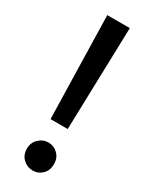

<svg xmlns="http://www.w3.org/2000/svg" viewBox="-190 -752 633 804"><g transform="rotate(30 126.0 -350.0)"><path d="M72 -710H181L167 -214H84ZM60 -58Q60 -87 80 -106Q100 -125 126 -125Q153 -125 172 -106Q191 -87 191 -58Q191 -27 172 -8.5Q153 10 126 10Q100 10 80 -8.5Q60 -27 60 -58Z"/></g></svg>

Font: Mukta Medium
Style: Regular
Weight: 500
Designer: Girish Dalvi and Yashodeep Gholap
Foundry: Ek Type
Version: Version 2.538;PS 1.002;hotconv 16.6.51;makeotf.lib2.5.65220;